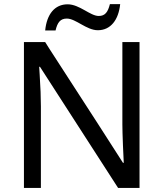

<svg xmlns="http://www.w3.org/2000/svg" viewBox="-20 -920 800 940"><path d="M459 -772C521.5 -772 560.5 -822.3 568.4 -899.9H518.1C508.3 -860.8 494.6 -841.8 463.4 -841.8C421.4 -841.8 369.6 -898.9 311 -898.9C248 -898.9 209 -850.6 201.2 -771H252C261.2 -810.1 275.4 -829.1 307.1 -829.1C351.1 -829.1 403.3 -772 459 -772ZM663.1 -713.9H579.1V-311C579.1 -289.6 580.1 -254.9 582 -207C584 -158.7 585.4 -130.9 585.9 -123H582L457.5 -316.9L223.1 -679.2L201.2 -713.9H97.2V0H180.2V-398.9C180.2 -442.4 178.2 -494.1 174.3 -553.2L171.9 -592.8H175.8L558.1 0H663.1Z"/></svg>

Font: Noto Reveo Sans
Style: Regular
Weight: 400
Designer: Monotype Design team
Foundry: Monotype Imaging Inc.
Version: Version 1.04